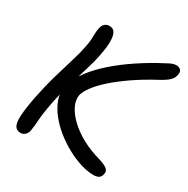

<svg xmlns="http://www.w3.org/2000/svg" viewBox="-163 -854 986 1009"><g transform="rotate(30 329.5 -349.5)"><path d="M534 11Q499 11 457 -2Q415 -15 371.5 -38.5Q328 -62 289.5 -93Q251 -124 222 -160.5Q193 -197 179 -235.5Q165 -274 173 -312Q181 -356 211 -401.5Q241 -447 288.5 -492.5Q336 -538 397 -581.5Q458 -625 529 -665Q565 -685 587 -696Q609 -707 625 -707Q643 -707 652.5 -696.5Q662 -686 657 -666Q654 -646 636.5 -629.5Q619 -613 583 -594Q512 -556 454.5 -516.5Q397 -477 355.5 -440Q314 -403 290 -370.5Q266 -338 261 -314Q256 -285 271.5 -251.5Q287 -218 321 -184.5Q355 -151 406 -122.5Q457 -94 522 -76Q563 -63 574.5 -51Q586 -39 582 -21Q579 -5 568 3Q557 11 534 11ZM92 11Q68 11 57.5 -8Q47 -27 49.5 -70.5Q52 -114 66 -187Q82 -266 102 -335.5Q122 -405 139 -460Q156 -515 162 -549Q169 -582 170 -601.5Q171 -621 171 -637Q171 -653 175 -671Q179 -691 190.5 -700.5Q202 -710 218 -710Q240 -710 249.5 -695Q259 -680 261 -655.5Q263 -631 259.5 -603.5Q256 -576 251 -552Q243 -509 225.5 -453Q208 -397 190 -336.5Q172 -276 160 -219Q150 -168 146 -138Q142 -108 141 -90.5Q140 -73 138.5 -59.5Q137 -46 134 -26Q130 -9 119 1Q108 11 92 11Z"/></g></svg>

Font: Shantell Sans
Style: Italic
Weight: 400
Italic angle: -11°
Designer: Stephen Nixon, Anya Danilova, Shantell Martin
Foundry: Arrow Type
Version: Version 1.011;[c5ecc13dd]